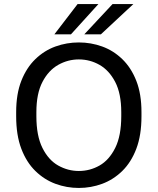

<svg xmlns="http://www.w3.org/2000/svg" viewBox="-20 -920 780 950"><path d="M370 10Q310 10 254.5 -10.5Q199 -31 155 -74Q111 -117 85.5 -184Q60 -251 60 -345V-365Q60 -455 85.5 -520Q111 -585 155 -627.5Q199 -670 254.5 -690Q310 -710 370 -710Q430 -710 485.5 -690Q541 -670 585 -627.5Q629 -585 654.5 -520Q680 -455 680 -365V-345Q680 -251 654.5 -184Q629 -117 585 -74Q541 -31 485.5 -10.5Q430 10 370 10ZM370 -74Q425 -74 472.5 -101Q520 -128 550 -188Q580 -248 580 -345V-365Q580 -457 550 -514.5Q520 -572 472.5 -599Q425 -626 370 -626Q316 -626 268 -599Q220 -572 190 -514.5Q160 -457 160 -365V-345Q160 -248 190 -188Q220 -128 268 -101Q316 -74 370 -74ZM249 -750 364 -900H467L331 -750ZM397 -750 537 -900H640L479 -750Z"/></svg>

Font: Golos Text
Style: Regular
Weight: 400
Designer: A.Korolkova, Vitaly Kuzmin
Foundry: ParaType Ltd
Version: Version 2.004